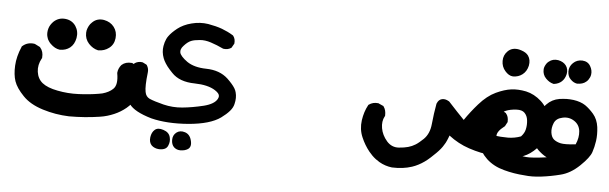

<svg xmlns="http://www.w3.org/2000/svg" viewBox="-41 -397 2585 815"><g transform="rotate(5 1251.5 11.0)"><path d="M262.7 183.6Q204.6 181.6 150.4 164.6Q95.2 147.5 64.5 115.2Q33.7 83.5 23.9 55.2Q14.6 27.8 16.6 -11.2Q18.6 -50.3 37.1 -92.8L37.6 -94.7L39.6 -96.2Q60.5 -114.7 90.3 -110.4L91.8 -109.9L93.3 -109.4L112.8 -99.6L114.7 -98.6L115.7 -97.2Q130.4 -80.6 127.9 -54.7V-52.7L126.5 -50.8Q110.8 -22.5 114.7 6.8Q118.7 36.1 139.6 53.2Q161.6 70.8 205.1 79.1Q249.5 87.9 294.9 85.9Q340.8 84 381.3 77.1Q389.2 76.2 396.2 74.2Q403.3 72.3 409.4 69.8Q415.5 67.4 421.1 64.5Q426.8 61.5 431.6 58.1Q436.5 54.7 440.4 50.8Q460 32.7 451.2 -16.6V-18.1V-19.5Q452.1 -28.8 455.8 -37.1Q459.5 -45.4 465.3 -52.2L465.8 -52.7L466.3 -53.2Q482.9 -67.9 508.8 -65.4H510.7L512.2 -64.5L531.7 -54.7L534.2 -53.2L535.6 -50.8Q561 -6.8 554.7 41Q551.3 64.9 538.3 86.4Q525.4 107.9 503.4 126.5Q492.2 135.7 479.7 143.3Q467.3 150.9 453.6 156.7Q439.9 162.6 425 167Q410.2 171.4 394 173.8Q331.1 183.6 262.7 183.6ZM199.2 -94.7Q178.2 -97.2 159.2 -116.2Q157.2 -118.2 155.5 -120.1Q153.8 -122.1 152.3 -124.3Q150.9 -126.5 149.4 -128.7Q147.9 -130.9 146.7 -133.1Q145.5 -135.3 144.8 -137.7Q144 -140.1 143.3 -142.6Q142.6 -145 141.8 -147.7Q141.1 -150.4 140.9 -152.8Q140.6 -155.3 140.6 -158Q140.6 -160.6 140.6 -163.6Q141.1 -172.4 143.6 -180.7Q146 -189 150.9 -196.5Q155.8 -204.1 162.1 -210.4Q183.1 -230 211.9 -227.1Q240.7 -224.1 256.3 -201.2Q263.7 -189.9 266.1 -177.2Q268.6 -164.6 266.1 -150.4Q260.7 -122.6 242.7 -108.4Q225.1 -94.7 200.2 -94.7H199.7ZM361.3 -106.4Q338.9 -111.3 321.3 -130.4Q303.7 -149.9 304.7 -176.3Q304.7 -181.6 305.9 -186.5Q307.1 -191.4 308.8 -196Q310.5 -200.7 313 -205.3Q315.4 -210 318.6 -214.1Q321.8 -218.3 325.7 -221.7Q335.9 -231.9 348.6 -235.6Q361.3 -239.3 376 -236.8Q403.8 -231.4 418.9 -211.4Q434.1 -191.4 431.2 -164.1Q428.2 -136.2 407.7 -121.1Q388.2 -106.4 363.3 -106.4H362.3Z M654.8 289.1Q646 288.6 638.2 285.4Q630.4 282.2 624.5 276.9Q611.8 264.2 614.7 241.7Q617.7 220.7 629.9 210Q643.1 197.8 667.5 206.1Q691.9 213.9 696.8 234.4Q701.7 252.9 693.8 270.5Q689.5 281.2 679 285.6Q668.5 290 654.8 289.1ZM746.1 286.1Q730.5 286.1 719.2 275.9Q708 265.1 708 245.1Q708 224.6 723.1 212.9Q738.3 201.2 759.5 208Q780.8 214.8 787.1 240.2Q794.4 267.1 778.3 277.8Q765.6 286.1 746.1 286.1ZM611.8 161.6Q538.1 140.1 516.6 109.4Q496.1 79.1 495.1 21Q494.1 -38.1 520.5 -64.5L521 -65.4L522 -65.9Q536.1 -74.7 553.2 -72.3L554.7 -71.8L556.2 -71.3L569.8 -64.5L572.3 -63L573.7 -61Q582.5 -46.9 580.1 -29.8Q573.2 28.8 578.1 52.2Q580.1 63 585 69.3Q589.8 75.7 597.7 79.6Q617.7 88.4 658.2 98.6Q698.2 108.4 738.8 104.5Q780.8 100.6 829.1 88.9Q874 77.6 886.2 54.7Q889.6 48.3 889.6 42.7Q889.6 37.1 885 31.2Q880.4 25.4 870.6 19Q839.4 -1 782.2 -2Q717.3 -2.9 684.1 -38.1Q677.7 -44.9 672.1 -51Q666.5 -57.1 661.9 -63.2Q657.2 -69.3 653.6 -75Q649.9 -80.6 647 -86.2Q644 -91.8 642.1 -97.2Q632.3 -123 636.7 -148.9Q638.2 -157.7 640.4 -165Q642.6 -172.4 645.8 -179.2Q648.9 -186 653.3 -191.9Q659.2 -200.2 667.7 -208.7Q676.3 -217.3 688 -226.6Q699.7 -235.8 714.6 -242.9Q729.5 -250 747.1 -254.4Q782.7 -263.7 817.9 -258.3Q852.1 -252.4 877.4 -243.2Q890.1 -238.3 901.9 -232.7Q913.6 -227.1 924.8 -220.2L926.3 -219.2L927.7 -217.8Q932.6 -211.4 934.6 -203.4Q936.5 -195.3 935.5 -186L935.1 -184.1L934.1 -182.6L926.3 -168.9L925.3 -167L923.3 -165.5Q909.7 -156.7 891.1 -159.2L889.6 -159.7L888.2 -160.2Q862.8 -172.4 835.9 -181.2Q810.5 -189.5 788.6 -187.5Q776.9 -186.5 767.6 -184.8Q758.3 -183.1 751.5 -180.2Q745.1 -177.7 737.5 -172.1Q730 -166.5 721.7 -157.2Q707 -141.6 710.4 -127Q711.9 -120.1 720.2 -110.6Q728.5 -101.1 743.7 -90.3Q774.4 -69.3 825.7 -68.4Q883.8 -67.4 918.9 -34.7Q930.2 -23.9 938.2 -14.6Q946.3 -5.4 951.7 3.4Q957 12.2 959 20.5Q965.3 43 958.5 70.3Q955.1 85.9 942.1 100.8Q929.2 115.7 907.2 131.8Q862.8 163.6 771 171.4Q679.7 178.7 611.8 161.6Z M1647.5 280.3Q1618.2 276.9 1592.8 262.2Q1584.5 257.3 1576.4 251.2Q1568.4 245.1 1561 237.8Q1553.7 230.5 1546.9 222.2Q1525.9 196.3 1512.2 164.1Q1497.6 130.4 1502.9 91.8Q1508.3 54.7 1523.9 26.4L1524.9 24.4L1526.4 23.4Q1543.5 11.2 1565.4 13.7H1566.9L1568.4 14.6L1585.9 22.5L1588.4 23.4L1589.8 25.4Q1600.6 40 1599.6 63V65.4L1598.1 67.4Q1586.4 88.9 1591.3 117.7Q1596.2 147 1618.2 172.4Q1639.2 195.8 1669.4 193.8Q1680.7 192.9 1690.7 191.4Q1700.7 189.9 1709 187.5Q1717.3 185.1 1724.6 181.9Q1731.9 178.7 1739.5 174.1Q1747.1 169.4 1755.1 162.6Q1763.2 155.8 1772 147.5Q1796.4 123.5 1800.3 82Q1804.7 36.6 1812.5 -5.9L1813 -6.8L1813.5 -7.8Q1819.8 -23.4 1833.7 -26.9Q1847.7 -30.3 1863.3 -21L1864.3 -20.5L1865.7 -19.5Q1885.3 2 1902.3 20Q1919.4 38.1 1933.6 52.7Q1959 15.6 1988.3 -17.6Q2022.5 -56.6 2059.1 -73.7Q2094.7 -90.3 2123.8 -94Q2152.8 -97.7 2187 -90.8Q2222.2 -83 2252 -56.2Q2282.7 -28.3 2286.6 8.8Q2288.6 25.9 2288.1 43.5Q2287.6 61 2285.6 79.1Q2284.2 91.3 2280 103Q2275.9 114.7 2269.5 125.2Q2263.2 135.7 2254.4 145Q2228 172.4 2199.7 183.1Q2171.9 193.4 2139.6 193.8Q2108.9 194.3 2064.9 191.4Q2019.5 188.5 1966.8 170.9Q1919.9 155.3 1879.4 124Q1877.4 129.9 1875.2 135.3Q1873 140.6 1870.8 145.8Q1868.7 150.9 1866 155.8Q1863.3 160.6 1860.4 165Q1855.5 173.8 1847.9 183.1Q1840.3 192.4 1830.6 202.1Q1820.8 211.9 1808.6 223.1Q1796.4 234.4 1783.9 243.2Q1771.5 252 1758.8 258.5Q1746.1 265.1 1732.9 269.5Q1694.8 282.2 1647.9 280.3ZM2182.1 101.1Q2196.3 85.9 2199.7 69.8Q2204.1 51.3 2201.7 30.8Q2199.7 12.2 2188 0Q2176.8 -11.7 2152.3 -10.3Q2125.5 -8.8 2107.4 -1Q2101.6 2 2095.2 5.4Q2088.9 8.8 2082 13.2Q2075.2 17.6 2068.4 22.9Q2048.3 38.1 2035.2 58.1Q2023.9 75.2 2013.2 92.8Q2037.6 103.5 2064 106.9Q2096.2 111.3 2127 111.3Q2133.8 111.3 2140.9 110.6Q2147.9 109.9 2155 108.6Q2162.1 107.4 2168.7 105.5Q2175.3 103.5 2182.1 101.1ZM2125.5 -149.4Q2116.2 -149.9 2107.7 -155Q2099.1 -160.2 2091.8 -168.9Q2084 -177.7 2080.1 -188.5Q2076.2 -199.2 2076.2 -211.4Q2076.2 -236.3 2093.8 -253.4Q2112.3 -271.5 2141.6 -265.6Q2147 -264.2 2151.6 -262.7Q2156.2 -261.2 2160.6 -259.3Q2165 -257.3 2168.9 -254.9Q2172.9 -252.4 2176 -249.5Q2179.2 -246.6 2181.6 -243.2Q2193.8 -225.6 2189 -200.7Q2183.6 -176.3 2166 -162.6Q2148.9 -149.4 2126 -149.4Z M2210.9 264.6Q2188 263.2 2166 259.5Q2144 255.9 2122.6 250Q2078.1 238.3 2047.9 210.4Q2033.2 196.3 2023.2 180.9Q2013.2 165.5 2008.8 148.9Q2000 117.2 2002 82Q2003.9 44.4 2030.3 19.5Q2057.1 -5.4 2088.9 -2L2090.8 -1.5L2092.3 -1L2106.9 6.8L2108.9 7.8L2109.9 9.3Q2121.1 22 2120.1 43.5V45.9L2119.1 47.4L2111.3 62L2110.4 64L2108.4 65.4Q2075.7 90.3 2078.1 109.9Q2080.6 131.3 2100.6 150.4Q2121.1 169.9 2149.9 176.8Q2181.2 183.6 2210.9 186.5Q2233.9 189 2298.3 180.2L2295.4 178.7Q2277.3 168.9 2259.8 151.9Q2241.2 133.8 2234.9 106.4Q2228.5 79.6 2231.9 51.8Q2235.8 24.9 2245.6 2Q2255.4 -21 2276.9 -43Q2298.8 -65.9 2330.6 -71.3Q2337.9 -72.3 2345.5 -73Q2353 -73.7 2360.4 -74Q2367.7 -74.2 2375.2 -73.7Q2382.8 -73.2 2390.6 -72.3Q2421.4 -67.9 2441.4 -54.7Q2460.4 -41.5 2478 -21Q2496.6 1 2501 33.7Q2504.9 65.4 2501 92.8Q2497.1 119.6 2489.7 141.1Q2481.9 164.6 2443.8 201.2Q2405.3 238.3 2362.8 248.5Q2322.3 258.8 2282.2 263.7Q2242.7 268.6 2210.9 264.6ZM2416 114.7Q2429.2 85 2426.3 57.6Q2423.3 30.3 2400.9 15.6Q2377.9 0.5 2350.6 6.8Q2324.2 12.2 2315.4 32.2Q2306.2 54.2 2309.1 74.2Q2312 93.3 2322.8 102.5Q2334.5 111.8 2352.1 115.7Q2369.6 119.6 2416 114.7ZM2298.3 -133.3Q2293.9 -134.3 2289.8 -136.2Q2285.6 -138.2 2281.7 -140.4Q2277.8 -142.6 2274.2 -145.8Q2270.5 -148.9 2267.1 -152.3Q2259.3 -160.2 2255.9 -169.7Q2252.4 -179.2 2252.9 -189.5Q2252.9 -192.4 2253.4 -195.3Q2253.9 -198.2 2254.9 -200.9Q2255.9 -203.6 2257.1 -206.3Q2258.3 -209 2259.8 -211.4Q2261.2 -213.9 2262.9 -216.3Q2264.6 -218.8 2266.6 -220.7Q2268.6 -222.7 2271 -224.6Q2279.8 -231.9 2290 -234.4Q2300.3 -236.8 2311.5 -234.9Q2333.5 -230.5 2344.7 -215.8Q2350.6 -208 2352.3 -198.5Q2354 -189 2352.1 -179.2Q2347.7 -159.2 2334.7 -147.2Q2321.8 -135.3 2301.8 -132.8H2300.3ZM2398.9 -142.6Q2383.8 -145 2371.6 -157.7Q2364.7 -164.1 2361.6 -172.9Q2358.4 -181.6 2358.4 -191.4Q2358.4 -212.4 2374.5 -227.8Q2390.6 -243.2 2413.6 -242.2Q2437.5 -240.7 2448.2 -221.7Q2458.5 -204.1 2455.6 -185.5Q2454.6 -179.2 2452.1 -173.8Q2449.7 -168.5 2446.3 -163.6Q2442.9 -158.7 2438 -154.8Q2430.7 -148.4 2421.1 -145.5Q2411.6 -142.6 2400.4 -142.6H2399.4Z"/></g></svg>

Font: NaikaiFont
Style: Bold
Weight: 700
Version: Version 1.89